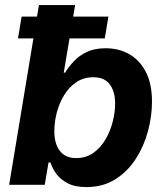

<svg xmlns="http://www.w3.org/2000/svg" viewBox="-20 -748 670 777"><path d="M329.7 9.1Q283.3 9.1 253.6 -6.5Q224 -22.2 207.6 -45.1Q191.2 -68.1 184.2 -90.5H176.4L161 0H17L137.6 -727.5H284L238 -454H243.5Q257.5 -477.3 278.8 -500Q300 -522.8 331.4 -537.8Q362.8 -552.7 407.3 -552.7Q461.3 -552.7 503.6 -528.5Q546 -504.2 570.6 -456.2Q595.1 -408.1 595.1 -336.8Q595.1 -278.4 578.9 -217.5Q562.6 -156.7 529.7 -105.4Q496.8 -54.2 446.9 -22.5Q396.9 9.1 329.7 9.1ZM287.9 -108.3Q328.8 -108.3 358.5 -129.7Q388.2 -151.1 407.7 -185Q427.1 -218.9 436.5 -257Q445.9 -295.1 445.9 -328.6Q445.9 -377.4 424.4 -406.4Q402.9 -435.4 357.8 -435.4Q318.8 -435.4 289.2 -415.6Q259.6 -395.8 239.8 -363.5Q220 -331.1 209.9 -292.6Q199.9 -254.2 199.9 -216.9Q199.9 -166.7 222.1 -137.5Q244.4 -108.3 287.9 -108.3ZM52.8 -592.7 67.4 -680.7H418.7L404 -592.7Z"/></svg>

Font: Inter
Style: Italic
Weight: 400
Italic angle: -9.3988°
Designer: Rasmus Andersson
Foundry: rsms
Version: Version 4.001;git-66647c0bb